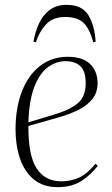

<svg xmlns="http://www.w3.org/2000/svg" viewBox="-20 -757 463 791"><path d="M259 -523Q321 -523 351.5 -493Q382 -463 382 -414Q382 -376 360.5 -349Q339 -322 302.5 -304Q266 -286 220 -273L97 -238Q96 -118 130.5 -64Q165 -10 233 -10Q271 -10 305 -25Q339 -40 373 -82L383 -74Q355 -37 315.5 -11.5Q276 14 217 14Q157 14 118.5 -18.5Q80 -51 62 -105Q44 -159 44 -223Q44 -312 70 -379.5Q96 -447 144.5 -485Q193 -523 259 -523ZM333 -414Q333 -464 311 -484.5Q289 -505 250 -505Q212 -505 178 -480.5Q144 -456 122 -400.5Q100 -345 97 -253L197 -283Q265 -303 299 -330.5Q333 -358 333 -414ZM255 -737Q318 -737 344 -694.5Q370 -652 374 -585L364 -583Q350 -637 325 -662Q300 -687 249 -687Q197 -687 169 -656Q141 -625 128 -583L118 -585Q124 -624 140 -659Q156 -694 184 -715.5Q212 -737 255 -737Z"/></svg>

Font: Literata 72pt ExtraLight
Style: Italic
Weight: 200
Italic angle: -2°
Designer: Latin by Veronika Burian and Jose Scaglione. Greek by Irene Vlachou. Cyrillic by Vera Evstafieva
Foundry: TypeTogether
Version: Version 3.002